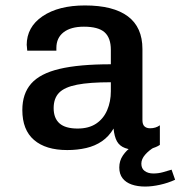

<svg xmlns="http://www.w3.org/2000/svg" viewBox="-20 -541 663 705"><path d="M227 10Q148 10 105 -27Q62 -64 62 -137Q62 -197 94.5 -234Q127 -271 198.5 -288Q270 -305 387 -305V-358Q387 -402 364 -422.5Q341 -443 288 -443Q240 -443 213.5 -422.5Q187 -402 187 -365V-355H80Q79 -368 78.5 -372.5Q78 -377 78 -376.5Q78 -376 78 -374.5Q78 -373 78 -375Q78 -442 136.5 -481.5Q195 -521 292 -521Q396 -521 449.5 -481Q503 -441 503 -361V-100Q503 -84 510.5 -77Q518 -70 531 -70Q552 -70 567 -81V-9Q554 0 533.5 5Q513 10 491 10Q459 10 439 2.5Q419 -5 409.5 -22Q400 -39 397 -69Q380 -40 354.5 -22.5Q329 -5 296.5 2.5Q264 10 227 10ZM265 -69Q306 -69 333 -87Q360 -105 373.5 -136.5Q387 -168 387 -206V-239Q309 -239 263 -230Q217 -221 197 -200.5Q177 -180 177 -144Q177 -107 198.5 -88Q220 -69 265 -69ZM513 144Q485 144 463.5 136.5Q442 129 430 113.5Q418 98 418 74Q418 49 431.5 29.5Q445 10 461 0H546Q527 11 513 27Q499 43 499 60Q499 78 511.5 87Q524 96 543 96Q561 96 577.5 91.5Q594 87 610 82L623 119Q597 131 567.5 137.5Q538 144 513 144Z"/></svg>

Font: Chivo Mono Medium Medium
Style: Regular
Weight: 500
Monospace: yes
Version: Version 1.008